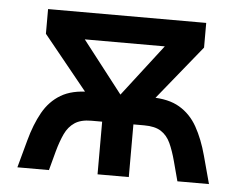

<svg xmlns="http://www.w3.org/2000/svg" viewBox="-43 -561 765 612"><g transform="rotate(5 340.0 -255.5)"><path d="M340.5 -259.5 468 -425H212ZM278.5 -196 87 -432V-511H593V-432L401.5 -196ZM33.5 0 57.5 -88Q71.5 -140 93.2 -178.8Q115 -217.5 150.5 -238.5Q186 -259.5 241.5 -259.5H438.5Q494.5 -259.5 530 -238.5Q565.5 -217.5 587 -179.2Q608.5 -141 622.5 -89L646.5 0H545.5L529 -62Q520 -96 509 -119.8Q498 -143.5 478.5 -156Q459 -168.5 424.5 -168.5H390V0H290V-168.5H255.5Q222 -168.5 202.2 -155.2Q182.5 -142 171.2 -118Q160 -94 151 -61.5L134.5 0Z"/></g></svg>

Font: Overpass Medium
Style: Regular
Weight: 500
Designer: Delve Withrington, Dave Bailey, Thomas Jockin
Foundry: Delve Fonts LLC
Version: Version 4.000